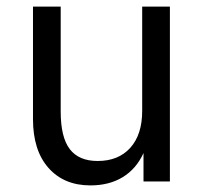

<svg xmlns="http://www.w3.org/2000/svg" viewBox="-20 -550 615 582"><path d="M254 12Q174 12 127 -41Q80 -94 80 -189V-530H164V-212Q164 -134 191.5 -98Q219 -62 276 -62Q339 -62 375 -102Q411 -142 411 -214V-530H495V0H415V-86Q393 -38 352 -13Q311 12 254 12Z"/></svg>

Font: Geist
Style: Regular
Weight: 400
Designer: Basement.studio, Andrés Briganti, Mateo Zaragoza
Foundry: Basement.studio, Vercel, Andrés Briganti, Guido Ferreyra, Mateo Zaragoza
Version: Version 1.401